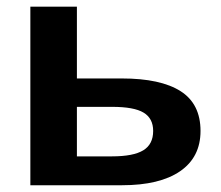

<svg xmlns="http://www.w3.org/2000/svg" viewBox="-20 -548 655 568"><path d="M340.3 -315.9Q455.1 -315.9 514.2 -278.3Q573.2 -240.7 573.2 -160.6Q573.2 -83 512.9 -41.5Q452.6 0 340.8 0H69.8V-528.3H207.5V-315.9ZM207.5 -85.4H311Q374.5 -85.4 403.8 -103.3Q433.1 -121.1 433.1 -160.6Q433.1 -197.8 404.8 -214.8Q376.5 -231.9 311.5 -231.9H207.5Z"/></svg>

Font: Arial
Style: Bold
Weight: 700
Designer: Steve Matteson
Foundry: Ascender Corporation
Version: Version 2.00.3